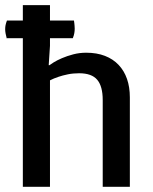

<svg xmlns="http://www.w3.org/2000/svg" viewBox="-22 -723 592 743"><path d="M4.4 -572.8Q-2 -596.2 -2 -609.9Q-2 -618.2 -0.5 -625.7Q1 -633.3 4.9 -643.6H66.4V-703.1H171.4V-643.6H264.2Q264.6 -638.7 265.6 -633.3Q266.1 -628.4 266.6 -622.8Q267.1 -617.2 267.1 -611.8Q267.1 -603.5 265.6 -595Q264.2 -586.4 259.8 -575.2H171.4V-545.4L166.5 -470.7H169.4Q172.9 -473.6 185.8 -481.7Q198.7 -489.7 218 -498Q237.3 -506.3 261.5 -512.7Q285.6 -519 311.5 -519Q352.5 -519 384 -506.8Q415.5 -494.6 437 -471.9Q458.5 -449.2 469.5 -417.5Q480.5 -385.7 480.5 -346.2V0H375.5V-335.9Q375.5 -389.2 354.2 -414.3Q333 -439.5 284.2 -439.5Q260.7 -439.5 240.5 -435.3Q220.2 -431.2 204.6 -425.8Q186.5 -419.9 171.4 -412.1V0H66.4V-575.2H4.4Z"/></svg>

Font: Basic
Style: Regular
Weight: 400
Designer: Magnus Gaarde
Foundry: Magnus Gaarde
Version: Version 1.003; ttfautohint (v1.1) -l 6 -r 16 -G 0 -x 16 -D l